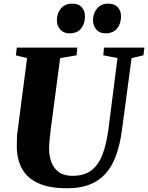

<svg xmlns="http://www.w3.org/2000/svg" viewBox="-20 -998 793 1028"><path d="M684.5 -687 633.5 -306Q623 -224.5 601 -164.8Q579 -105 543.5 -66.5Q508 -28 457.8 -9Q407.5 10 340.5 10Q242 10 182.5 -18.2Q123 -46.5 96.5 -97Q70 -147.5 70 -214Q70 -233 70.5 -253.2Q71 -273.5 74 -295L125 -687L65 -701.5L70 -743H394L390 -702L302 -687L251.5 -304.5Q248 -275.5 245.5 -249Q243 -222.5 243 -202.5Q243 -162.5 255.5 -129.2Q268 -96 295.5 -76.2Q323 -56.5 368 -56.5Q429.5 -56.5 468 -84.8Q506.5 -113 528.5 -170Q550.5 -227 561.5 -313L609 -687L533 -702L537 -743H753L748 -702ZM351.5 -819.5Q321 -819.5 302.8 -839.8Q284.5 -860 284.5 -890Q285.5 -929 307.2 -953.8Q329 -978.5 366 -978.5Q401.5 -978.5 418.5 -958.5Q435.5 -938.5 435 -909Q434.5 -871 414 -845.2Q393.5 -819.5 351.5 -819.5ZM544.5 -819.5Q514 -819.5 496 -839.8Q478 -860 478 -890Q479 -929 500.8 -953.8Q522.5 -978.5 559 -978.5Q594 -978.5 611.2 -958.5Q628.5 -938.5 628 -909Q627.5 -871 606.8 -845.2Q586 -819.5 544.5 -819.5Z"/></svg>

Font: Merriweather 60pt Black
Style: Italic
Weight: 900
Italic angle: -7.8°
Version: Version 2.101